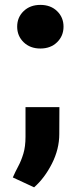

<svg xmlns="http://www.w3.org/2000/svg" viewBox="-20 -574 337 797"><path d="M147.5 -372.6Q105 -372.6 78.1 -398.7Q51.3 -424.8 51.3 -463.4Q51.3 -502 78.1 -527.8Q105 -553.7 147.5 -553.7Q190.4 -553.7 217 -527.8Q243.7 -502 243.7 -463.4Q243.7 -424.8 217 -398.7Q190.4 -372.6 147.5 -372.6ZM226.1 -17.6Q226.1 44.9 195.6 105.2Q165 165.5 121.6 203.6L33.2 162.6Q43 140.1 55.4 116.9Q67.9 93.8 76.9 64.2Q85.9 34.7 85.9 -6.3V-129.4H226.6Z"/></svg>

Font: Heebo Black
Style: Regular
Weight: 900
Designer: Oded Ezer
Foundry: Ezer Type House
Version: Version 3.100